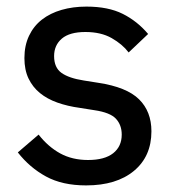

<svg xmlns="http://www.w3.org/2000/svg" viewBox="-20 -550 530 582"><path d="M241 12Q169 12 119.5 -15Q70 -42 34 -88L97 -142Q126 -105 162.5 -85Q199 -65 247 -65Q297 -65 323 -85.5Q349 -106 349 -142Q349 -171 331.5 -190Q314 -209 266 -216L222 -223Q185 -228 154 -239Q123 -250 101 -268Q79 -286 66.5 -312Q54 -338 54 -374Q54 -412 68 -441.5Q82 -471 107 -490.5Q132 -510 166.5 -520Q201 -530 242 -530Q308 -530 352 -508Q396 -486 429 -447L370 -391Q351 -416 318.5 -434.5Q286 -453 239 -453Q191 -453 167.5 -433Q144 -413 144 -380Q144 -345 166.5 -329Q189 -313 234 -306L278 -299Q364 -286 401.5 -249Q439 -212 439 -152Q439 -76 386 -32Q333 12 241 12Z"/></svg>

Font: IBM Plex Sans Devanagari Text
Style: Regular
Weight: 450
Designer: Mike Abbink, Paul van der Laan, Pieter van Rosmalen, Erin McLaughlin
Foundry: Bold Monday
Version: Version 1.1